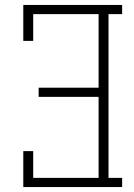

<svg xmlns="http://www.w3.org/2000/svg" viewBox="-20 -755 540 775"><path d="M74 0V-145H114V-37H378V-364H136V-401H378V-698H114V-590H74V-735H473V-698H418V-37H473V0Z"/></svg>

Font: Iosevka Slab Extralight
Style: Regular
Weight: 200
Monospace: yes
Designer: Belleve Invis
Foundry: Belleve Invis
Version: Version 11.1.1; ttfautohint (v1.8.3)